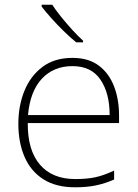

<svg xmlns="http://www.w3.org/2000/svg" viewBox="-20 -786 585 816"><path d="M288 -540Q356 -540 399.5 -507.5Q443 -475 464.5 -419.5Q486 -364 486 -294V-263H98Q97 -148 149.5 -86.5Q202 -25 300 -25Q349 -25 384.5 -32.5Q420 -40 465 -61V-23Q426 -6 387.5 2Q349 10 299 10Q218 10 164.5 -24Q111 -58 84.5 -119Q58 -180 58 -260Q58 -337 84 -400.5Q110 -464 161 -502Q212 -540 288 -540ZM288 -505Q208 -505 158 -451.5Q108 -398 99 -297H446Q446 -390 407 -447.5Q368 -505 288 -505ZM202 -766Q216 -744 238.5 -716Q261 -688 286 -660.5Q311 -633 333 -613V-606H304Q278 -627 250 -654.5Q222 -682 197.5 -709.5Q173 -737 157 -758V-766Z"/></svg>

Font: Noto Sans ExtraLight
Style: Regular
Weight: 200
Designer: Monotype Design Team
Foundry: Monotype Imaging Inc.
Version: Version 2.007